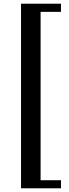

<svg xmlns="http://www.w3.org/2000/svg" viewBox="-20 -831 370 1036"><path d="M93.5 185V-811H309V-767H199V141.5H309V185Z"/></svg>

Font: Libre Caslon Text SemiBold
Style: Regular
Weight: 600
Designer: Pablo Impallari, Rodrigo Fuenzalida, Katja Schimmel
Foundry: Pablo Impallari, Rodrigo Fuenzalida
Version: Version 2.000